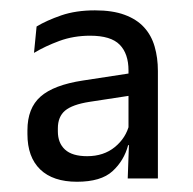

<svg xmlns="http://www.w3.org/2000/svg" viewBox="-20 -666 372 371"><path d="M226.8 -321.2 229.5 -396 228.3 -400.7V-502.1V-529.8Q228.3 -562.3 211.3 -579.6Q194.3 -597 154.3 -597Q122.2 -597 94.7 -586.9Q67.3 -576.8 45.7 -563.8L50.7 -614.8Q70.1 -626.5 98.4 -636.3Q126.7 -646 163.5 -646Q197.5 -646 220.7 -637.4Q244 -628.9 258.3 -613.3Q272.6 -597.7 278.8 -576Q285.1 -554.4 285.1 -528.7V-321.2ZM128.8 -314.8Q82.4 -314.8 57.7 -338.6Q33 -362.5 33 -406.8V-414.3Q33 -457 58.4 -479.4Q83.8 -501.8 140.1 -510.4L236.1 -525.1L239.8 -482.5L152.9 -469.2Q119.7 -464 105.7 -452.2Q91.8 -440.4 91.8 -418V-412.1Q91.8 -389.7 105.6 -377Q119.5 -364.2 148.4 -364.2Q180.4 -364.2 202 -381.9Q223.6 -399.7 229.8 -425.6L238 -385.5H227.6Q219.7 -355.6 197.4 -335.2Q175.1 -314.8 128.8 -314.8Z"/></svg>

Font: Anek Tamil Medium
Style: Regular
Weight: 500
Designer: Aadarsh Rajan (Tamil), Yesha Goshar (Latin)
Foundry: Ek Type
Version: Version 1.003